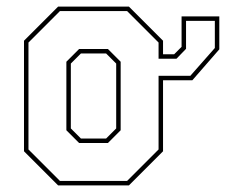

<svg xmlns="http://www.w3.org/2000/svg" viewBox="-20 -560 682 580"><path d="M161 -13.5H364L459 -108.5V-431.5L364 -526.5H161L66 -431.5V-108.5ZM219 -128 180.5 -166.5V-373.5L219 -412H306L344.5 -373.5V-166.5L306 -128ZM224.5 -141.5H300.5L331 -172V-368L300.5 -398.5H224.5L194 -368V-172ZM542 -497V-412.5L513 -382.5H459V-331H555L629 -415V-497ZM528.5 -510.5H642.5V-411L561 -317.5H472.5V-103L369.5 0H155.5L52.5 -103V-437L155.5 -540H369.5L472.5 -437V-396H506L528.5 -418.5Z"/></svg>

Font: Tourney Thin Thin
Style: Regular
Weight: 250
Version: Version 1.015